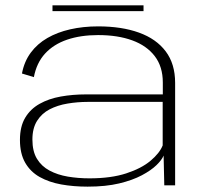

<svg xmlns="http://www.w3.org/2000/svg" viewBox="-20 -692 760 717"><path d="M307 5Q375 5 425 -7Q475 -19 509.8 -37.5Q544.5 -56 564.5 -75.5Q584.5 -95 591 -111L593.5 0H634V-382.5Q634 -453.5 598.8 -500.2Q563.5 -547 499 -570.2Q434.5 -593.5 346.5 -593.5Q290.5 -593.5 242.2 -582.5Q194 -571.5 156.8 -550Q119.5 -528.5 95 -495.5Q70.5 -462.5 62 -417.5L106.5 -404Q116.5 -457 148.2 -491.8Q180 -526.5 230.5 -543.8Q281 -561 346.5 -561Q420 -561 474 -541.2Q528 -521.5 558 -482.2Q588 -443 588 -384V-339.5H301.5Q251.5 -339.5 206.8 -331.5Q162 -323.5 127.8 -304.2Q93.5 -285 74 -252.2Q54.5 -219.5 54.5 -169.5Q54.5 -118.5 74 -84.5Q93.5 -50.5 128.2 -31Q163 -11.5 208.8 -3.2Q254.5 5 307 5ZM314 -26Q271.5 -26 233.2 -32.5Q195 -39 165 -55Q135 -71 118 -99Q101 -127 101 -171Q101 -213 118.5 -240.8Q136 -268.5 165.5 -283.8Q195 -299 232 -305.2Q269 -311.5 308 -311.5H587.5V-149Q576 -120 542 -91.5Q508 -63 451.2 -44.5Q394.5 -26 314 -26ZM176 -650.5H516V-672H176Z"/></svg>

Font: Anybody Expanded ExtraLight
Style: Regular
Weight: 250
Width: 7
Version: Version 1.113;gftools[0.9.25]